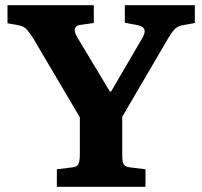

<svg xmlns="http://www.w3.org/2000/svg" viewBox="-20 -723 782 743"><path d="M200 0V-68L258 -75Q277 -77 283 -87Q289 -97 289 -126V-269L109 -574Q95 -596 83.5 -609Q72 -622 48 -626L9 -633V-703H343V-634L293 -627Q274 -625 270 -612.5Q266 -600 280 -577L405 -369H410L528 -571Q543 -595 539 -608Q535 -621 511 -626L463 -635V-703H734V-634L685 -625Q668 -622 656.5 -610.5Q645 -599 628 -570L453 -271V-122Q453 -97 459 -87Q465 -77 485 -75L543 -68V0Z"/></svg>

Font: Literata 18pt
Style: Bold
Weight: 700
Designer: Latin by Veronika Burian and Jose Scaglione. Greek by Irene Vlachou. Cyrillic by Vera Evstafieva.
Foundry: TypeTogether
Version: Version 3.103;gftools[0.9.29]